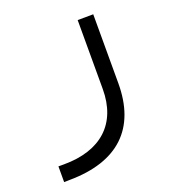

<svg xmlns="http://www.w3.org/2000/svg" viewBox="-99 -341 568 644"><g transform="rotate(-20 184.5 -19.0)"><path d="M21.5 172.9V229L42 228.5C215.8 227.1 305.7 139.6 305.7 -20V-266.6L250 -266.1V-20C250 103.5 173.8 172.9 41 172.9Z"/></g></svg>

Font: Shabnam Thin
Style: Regular
Weight: 100
Foundry: DejaVu fonts team - Redesigned by Saber Rastikerdar - Based on Vazir font
Version: Version 5.0.1